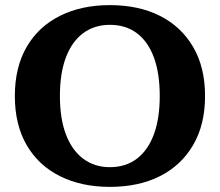

<svg xmlns="http://www.w3.org/2000/svg" viewBox="-20 -716 859 750"><path d="M409 14Q298 14 214 -28Q130 -70 84 -149.5Q38 -229 38 -341Q38 -453 84 -532.5Q130 -612 214 -654Q298 -696 409 -696Q522 -696 605 -654Q688 -612 734.5 -532.5Q781 -453 781 -341Q781 -229 734.5 -149.5Q688 -70 605 -28Q522 14 409 14ZM409 -63Q471 -63 514.5 -96Q558 -129 581 -191Q604 -253 604 -341Q604 -430 581 -492Q558 -554 514.5 -586.5Q471 -619 409 -619Q349 -619 305 -586.5Q261 -554 237.5 -492Q214 -430 214 -341Q214 -253 237.5 -191Q261 -129 305 -96Q349 -63 409 -63Z"/></svg>

Font: Montagu Slab 144pt SemiBold
Style: Regular
Weight: 600
Version: Version 1.000